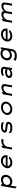

<svg xmlns="http://www.w3.org/2000/svg" viewBox="3621 -4143 719 8001"><g transform="rotate(-90 3980.5 -142.5)"><path d="M298 -388 309 -451H231L130 134L202 195L247 -61C279 -21 329 11 412 11C541 11 668 -83 693 -225C713 -343 656 -462 494 -462C410 -462 345 -429 298 -388ZM275 -225C290 -313 363 -377 472 -377C569 -377 619 -306 605 -225C592 -151 521 -78 420 -78C312 -78 262 -152 275 -225Z M1504 -187 1511 -225C1534 -356 1443 -462 1285 -462C1127 -462 998 -357 975 -226C952 -95 1045 11 1203 11C1308 11 1400 -36 1455 -106L1459 -111L1455 -114C1455 -114 1396 -141 1347 -108C1310 -85 1264 -70 1217 -70C1126 -70 1060 -119 1054 -187ZM1067 -262C1096 -330 1179 -381 1271 -381C1363 -381 1426 -331 1430 -262Z M2195 -425C2169 -438 2159 -447 2101 -447C2013 -447 1943 -408 1895 -360L1912 -456L1819 -396L1751 0H1833L1866 -191C1875 -244 1907 -287 1943 -316C1978 -343 2023 -365 2079 -365C2124 -365 2131 -359 2147 -347L2151 -344L2200 -422Z M2443 -49C2486 0 2567 11 2656 11C2824 11 2888 -57 2902 -136C2913 -201 2880 -232 2836 -250C2770 -274 2652 -267 2579 -288C2556 -295 2540 -302 2544 -323C2551 -365 2615 -381 2694 -381C2792 -381 2838 -367 2866 -334L2871 -327L2891 -402V-403C2864 -447 2783 -462 2701 -462C2560 -462 2470 -399 2457 -325C2442 -241 2505 -215 2581 -203C2645 -193 2731 -193 2784 -178C2806 -171 2820 -161 2816 -138C2808 -89 2749 -70 2662 -70C2555 -70 2503 -85 2453 -139L2445 -148L2442 -51Z M3496 -381C3603 -381 3675 -312 3660 -226C3645 -140 3549 -70 3442 -70C3335 -70 3261 -140 3276 -226C3291 -312 3389 -381 3496 -381ZM3428 11C3588 11 3719 -95 3742 -226C3765 -357 3670 -462 3510 -462C3350 -462 3217 -357 3194 -226C3171 -95 3268 11 3428 11Z M4473 -283C4489 -378 4450 -443 4338 -443C4249 -443 4182 -404 4131 -356L4145 -437L4051 -376L3986 0H4070L4102 -187C4111 -240 4145 -283 4181 -312C4214 -339 4259 -361 4314 -361C4376 -361 4398 -325 4389 -273L4342 0H4424Z M4816 -401 4849 -336 4854 -340C4900 -372 4942 -381 5013 -381C5095 -381 5123 -359 5112 -298L5107 -266C5091 -272 5043 -288 4987 -288C4855 -288 4752 -246 4733 -135C4718 -46 4782 11 4898 11C4978 11 5050 -34 5078 -55L5068 0H5144L5195 -298C5214 -409 5161 -462 5027 -462C4928 -462 4869 -440 4821 -404ZM4820 -136C4830 -193 4895 -209 4973 -209C5028 -209 5079 -194 5094 -189L5086 -143C5075 -133 5001 -68 4916 -68C4850 -68 4812 -89 4820 -136Z M5557 -240C5571 -323 5647 -397 5744 -397C5853 -397 5904 -331 5888 -240C5875 -164 5798 -88 5690 -88C5589 -88 5544 -164 5557 -240ZM5470 -245C5445 -103 5541 -9 5670 -9C5753 -9 5814 -38 5861 -79L5846 6C5834 75 5773 114 5679 114C5616 114 5563 112 5494 68L5489 64L5448 144L5451 146C5524 193 5590 197 5665 197C5829 197 5911 109 5928 12L6011 -471H5932L5921 -408C5890 -448 5835 -482 5751 -482C5589 -482 5490 -363 5470 -245Z M6781 -187 6788 -225C6811 -356 6720 -462 6562 -462C6404 -462 6275 -357 6252 -226C6229 -95 6322 11 6480 11C6585 11 6677 -36 6732 -106L6736 -111L6732 -114C6732 -114 6673 -141 6624 -108C6587 -85 6541 -70 6494 -70C6403 -70 6337 -119 6331 -187ZM6344 -262C6373 -330 6456 -381 6548 -381C6640 -381 6703 -331 6707 -262Z M7389 0H7473L7505 -187C7514 -240 7547 -283 7583 -312C7616 -339 7661 -361 7716 -361C7778 -361 7800 -325 7791 -273L7744 0H7826L7875 -283C7891 -378 7853 -443 7741 -443C7644 -443 7573 -396 7523 -343L7522 -342V-341C7515 -404 7473 -443 7385 -443C7296 -443 7229 -404 7178 -356L7192 -437L7098 -376L7033 0H7117L7149 -187C7158 -240 7192 -283 7228 -312C7261 -339 7306 -361 7361 -361C7423 -361 7445 -325 7436 -273Z"/></g></svg>

Font: Charger Monospace
Style: Regular
Weight: 400
Designer: Jasper
Foundry: Cannot Into Space Fonts
Version: Version 0.980